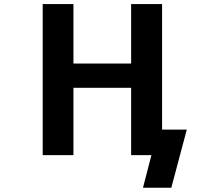

<svg xmlns="http://www.w3.org/2000/svg" viewBox="-20 -752 1040 933"><path d="M617.2 -325.2H336.9V2H187.5V-732.4H336.9V-443.4H617.2V-732.4H767.6V-122.1H887.7L812.5 160.2H674.8L715.8 2H697.3H617.2Z"/></svg>

Font: GenEi Gothic M Regular
Style: Bold
Weight: 700
Designer: o_tamon (Modified); [Source Han Sans]
Ryoko NISHIZUKA  (kana & ideographs); Paul D. Hunt (Latin, Greek & Cyrillic); Wenl
Version: Version 1.1a;Original Version 1.004